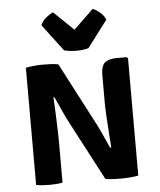

<svg xmlns="http://www.w3.org/2000/svg" viewBox="-55 -839 741 891"><g transform="rotate(-5 315.5 -393.0)"><path d="M253 -279.5Q246 -292 235.2 -315.5Q224.5 -339 213.8 -362.5Q203 -386 197 -399L193 -397.5Q195 -362.5 196.8 -320.8Q198.5 -279 199.5 -243Q200.5 -207 200.5 -189.5V0Q184 3 168.5 4Q153 5 140.5 5Q128 5 110.8 4Q93.5 3 77.5 0V-546Q93.5 -549.5 116.2 -551.5Q139 -553.5 153 -553.5Q167 -553.5 190.2 -552.8Q213.5 -552 229 -548.5L375 -269Q382 -257 393.8 -231.8Q405.5 -206.5 417 -181Q428.5 -155.5 435 -142L440 -143Q438 -173 435 -213.8Q432 -254.5 430 -293Q428 -331.5 428 -354.5V-480Q428 -524 446.2 -539Q464.5 -554 503 -554H548L553.5 -548V-2Q537 1.5 514.2 3.2Q491.5 5 478.5 5Q464.5 5 440 4.2Q415.5 3.5 400 0ZM261 -611 166.5 -736Q175 -756.5 193.2 -771.2Q211.5 -786 225.5 -791L317.5 -702L410 -791Q424 -786 442.2 -771.2Q460.5 -756.5 469 -736L374.5 -611Q348.5 -604 317.5 -604Q286.5 -604 261 -611Z"/></g></svg>

Font: Signika SC SemiBold
Style: Regular
Weight: 600
Designer: Anna Giedryś
Foundry: Anna Giedryś
Version: Version 2.000; ttfautohint (v1.8.3) -l 8 -r 50 -G 200 -x 9 -